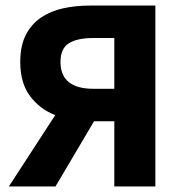

<svg xmlns="http://www.w3.org/2000/svg" viewBox="-20 -672 657 692"><path d="M392 0V-235H319L180 0H12L179 -257Q123 -279 88 -326Q53 -373 53 -449Q53 -507 73 -546Q93 -585 127.5 -608.5Q162 -632 207.5 -642Q253 -652 305 -652H540V0ZM317 -352H392V-535H317Q258 -535 228 -516Q198 -497 198 -449Q198 -352 317 -352Z"/></svg>

Font: Font
Style: ¶
Weight: 700
Designer: Paul D. Hunt
Foundry: Adobe Systems Incorporated
Version: Version 3.000